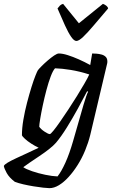

<svg xmlns="http://www.w3.org/2000/svg" viewBox="-87 -778 602 998"><path d="M170 200Q160 200 137.5 197.5Q115 195 87.5 190.5Q60 186 34 180Q8 174 -10 167Q-39 145 -52 121.5Q-65 98 -67 85Q-65 78 -47.5 67.5Q-30 57 -3 44.5Q24 32 54.5 18Q85 4 114 -10Q95 -19 75.5 -31.5Q56 -44 42.5 -56.5Q29 -69 27 -75Q27 -112 34.5 -156Q42 -200 53.5 -244Q65 -288 76.5 -325Q88 -362 97.5 -385.5Q107 -409 110 -413Q116 -421 130 -435Q144 -449 161.5 -464Q179 -479 194.5 -489.5Q210 -500 219 -500Q238 -500 265 -491.5Q292 -483 322.5 -469.5Q353 -456 382 -440L392 -500Q401 -500 414.5 -499Q428 -498 441 -494.5Q454 -491 462.5 -482.5Q471 -474 471 -459Q471 -458 471 -454.5Q471 -451 470 -448L382 -76Q372 -36 355.5 4Q339 44 317 79Q295 114 270 141.5Q245 169 219.5 184.5Q194 200 170 200ZM212 139Q232 114 253 67.5Q274 21 293 -45L347 -233Q354 -256 360.5 -275.5Q367 -295 371 -301L366 -304Q346 -265 318 -214Q290 -163 260.5 -115.5Q231 -68 204 -36Q191 -21 167.5 -2.5Q144 16 117.5 33.5Q91 51 68.5 66.5Q46 82 34 91Q48 101 80 112Q112 123 148.5 130.5Q185 138 212 139ZM172 -81Q176 -81 190.5 -98.5Q205 -116 225 -145Q245 -174 268 -208.5Q291 -243 312.5 -278Q334 -313 351.5 -343Q369 -373 377 -391Q327 -407 281 -414.5Q235 -422 199 -423Q188 -411 176.5 -380.5Q165 -350 154.5 -310.5Q144 -271 135.5 -231Q127 -191 122 -160.5Q117 -130 117 -119Q126 -106 145 -93.5Q164 -81 172 -81ZM310 -565Q298 -565 283 -586.5Q268 -608 250.5 -646.5Q233 -685 212 -734Q218 -742 224 -748.5Q230 -755 241 -758L323 -657L448 -758Q459 -754 466.5 -747.5Q474 -741 475 -734Q434 -686 401.5 -647.5Q369 -609 346 -587Q323 -565 310 -565Z"/></svg>

Font: Texturina Medium
Style: Italic
Weight: 500
Italic angle: -11°
Designer: Guillermo Torres Carreño
Foundry: Omnibus-Type
Version: Version 1.002